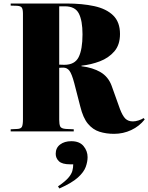

<svg xmlns="http://www.w3.org/2000/svg" viewBox="-20 -750 846 1096"><path d="M631 14Q586 14 548 2Q510 -10 482 -43.5Q454 -77 438 -143L404 -275Q390 -328 376.5 -346Q363 -364 341 -364Q333 -364 327 -363.5Q321 -363 318 -363V-66Q318 -41 323.5 -28.5Q329 -16 356 -14L401 -12V0H41V-12L80 -14Q99 -15 105 -26Q111 -37 111 -69V-672Q111 -697 104.5 -706.5Q98 -716 76 -717L41 -718V-730H360Q449 -730 518 -715Q587 -700 626 -662Q665 -624 665 -556Q665 -494 632.5 -456.5Q600 -419 550 -400Q500 -381 445 -375V-372Q510 -364 554 -338Q598 -312 617 -261L665 -127Q680 -88 696 -72.5Q712 -57 739 -57Q753 -57 770.5 -62.5Q788 -68 800 -76L806 -68Q775 -29 729 -7.5Q683 14 631 14ZM347 -380Q407 -380 429 -424Q451 -468 451 -554Q451 -632 430 -673Q409 -714 350 -714H318V-381Q327 -381 334.5 -380.5Q342 -380 347 -380ZM319 326 311 314Q352 286 370 265Q388 244 393 225.5Q398 207 398 188H380Q335 188 316.5 170.5Q298 153 298 128Q298 94 323 75Q348 56 387 56Q434 56 457 84Q480 112 480 147Q480 173 469.5 202.5Q459 232 425 263Q391 294 319 326Z"/></svg>

Font: Literata 72pt ExtraBold
Style: Regular
Weight: 800
Designer: Latin by Veronika Burian and Jose Scaglione. Greek by Irene Vlachou. Cyrillic by Vera Evstafieva.
Foundry: TypeTogether
Version: Version 3.002